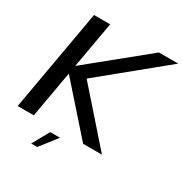

<svg xmlns="http://www.w3.org/2000/svg" viewBox="-191 -817 1056 1108"><g transform="rotate(30 337.0 -263.0)"><path d="M-3 0H104.5L159 -309.5L433 0H558.5L262.5 -336L677 -675H548.5L169 -366.5L223.5 -675H116ZM172.5 148.5H213L300 36.5H235Z"/></g></svg>

Font: Anybody SemiExpanded
Style: Italic
Weight: 400
Width: 6
Italic angle: -10°
Version: Version 1.113;gftools[0.9.25]